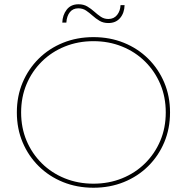

<svg xmlns="http://www.w3.org/2000/svg" viewBox="-20 -877 876 900"><path d="M418 3Q341 3 275.5 -23.5Q210 -50 161.5 -98Q113 -146 86 -210Q59 -274 59 -350Q59 -426 86 -490Q113 -554 161.5 -602Q210 -650 275.5 -676.5Q341 -703 418 -703Q495 -703 560.5 -676.5Q626 -650 674.5 -602Q723 -554 750 -490Q777 -426 777 -350Q777 -274 750 -210Q723 -146 674.5 -98Q626 -50 560.5 -23.5Q495 3 418 3ZM418 -16Q490 -16 552 -41Q614 -66 660 -111.5Q706 -157 731.5 -217.5Q757 -278 757 -350Q757 -422 731.5 -482.5Q706 -543 660 -588.5Q614 -634 552 -659Q490 -684 418 -684Q346 -684 284 -659Q222 -634 176 -588.5Q130 -543 104.5 -482.5Q79 -422 79 -350Q79 -278 104.5 -217.5Q130 -157 176 -111.5Q222 -66 284 -41Q346 -16 418 -16ZM488 -769Q464 -769 446.5 -779.5Q429 -790 414 -803.5Q399 -817 383.5 -827.5Q368 -838 347 -838Q322 -838 307.5 -820Q293 -802 291 -771H272Q273 -806 292.5 -831.5Q312 -857 348 -857Q372 -857 389.5 -846.5Q407 -836 422 -822.5Q437 -809 452.5 -798.5Q468 -788 488 -788Q514 -788 529 -807Q544 -826 545 -853H564Q563 -816 543 -792.5Q523 -769 488 -769Z"/></svg>

Font: Montserrat Alternates Thin
Style: Regular
Weight: 100
Designer: Julieta Ulanovsky
Foundry: Julieta Ulanovsky
Version: Version 9.000